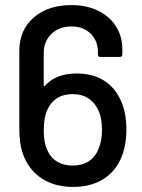

<svg xmlns="http://www.w3.org/2000/svg" viewBox="-20 -728 560 755"><path d="M477 -218Q477 -159 458 -111Q435 -54 386 -23.5Q337 7 268 7Q194 7 143 -27Q92 -61 70 -123Q56 -162 56 -220V-528Q56 -610 112.5 -659Q169 -708 261 -708Q320 -708 365.5 -686Q411 -664 436 -624.5Q461 -585 461 -534V-514Q461 -504 451 -504H375Q365 -504 365 -514V-523Q365 -568 336 -596Q307 -624 261 -624Q213 -624 182.5 -595Q152 -566 152 -518V-392Q152 -390 153.5 -389.5Q155 -389 157 -391Q200 -439 281 -439Q340 -439 382.5 -415Q425 -391 449 -345Q477 -295 477 -218ZM381 -218Q381 -268 364 -300Q333 -358 266 -358Q195 -358 167 -298Q152 -267 152 -213Q152 -172 164 -142Q177 -110 203 -93.5Q229 -77 266 -77Q303 -77 328.5 -93.5Q354 -110 367 -141Q381 -174 381 -218Z"/></svg>

Font: BarlowMedium
Style: Regular
Weight: 500
Designer: Jeremy Tribby
Foundry: Tribby Type
Version: Version 1.422